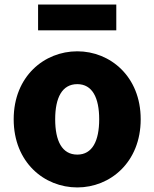

<svg xmlns="http://www.w3.org/2000/svg" viewBox="-20 -808 677 842"><path d="M319 14C463 14 597 -96 597 -285C597 -473 463 -583 319 -583C174 -583 40 -473 40 -285C40 -96 174 14 319 14ZM319 -130C252 -130 222 -190 222 -285C222 -379 252 -439 319 -439C385 -439 415 -379 415 -285C415 -190 385 -130 319 -130ZM147 -675H490V-788H147Z"/></svg>

Font: ChiuKong Gothic MN Heavy
Style: Regular
Weight: 900
Designer: Ryoko NISHIZUKA 西塚涼子 (kana, bopomofo & ideographs); Paul D. Hunt (Latin, Greek & Cyrillic); Sandoll Communications 산돌커뮤니
Foundry: Adobe
Version: Version 1.300